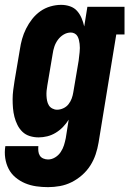

<svg xmlns="http://www.w3.org/2000/svg" viewBox="-27 -558 547 791"><path d="M171 213Q146 213 122 209.5Q98 206 76.5 197Q55 188 37 173Q19 158 8.5 137.5Q-2 117 -5.5 93Q-9 69 -5 44H131Q130 54 131 64.5Q132 75 137 83Q142 91 151.5 95Q161 99 171 99Q186 99 200 90.5Q214 82 223 68.5Q232 55 236.5 40.5Q241 26 244 11L256 -65Q246 -49 232.5 -35Q219 -21 202.5 -11Q186 -1 168 3.5Q150 8 132 8Q113 8 95.5 2.5Q78 -3 65.5 -15Q53 -27 45 -43Q37 -59 32.5 -76.5Q28 -94 26.5 -112.5Q25 -131 25 -149.5Q25 -168 27.5 -187Q30 -206 33 -225L55 -355Q58 -376 64 -397.5Q70 -419 80.5 -440Q91 -461 105.5 -479.5Q120 -498 139 -511.5Q158 -525 180.5 -531.5Q203 -538 225 -538Q244 -538 261.5 -532Q279 -526 290.5 -513Q302 -500 309 -483.5Q316 -467 320 -449L333 -530H486V-416H452L379 30Q375 54 367 78Q359 102 345 124Q331 146 311 163.5Q291 181 268 192.5Q245 204 220 208.5Q195 213 171 213ZM208 -106Q221 -106 234 -112Q247 -118 255.5 -129Q264 -140 268.5 -152.5Q273 -165 275 -178L297 -308Q298 -317 299 -325.5Q300 -334 301 -343Q302 -352 302 -360.5Q302 -369 301 -377.5Q300 -386 298 -394Q296 -402 292 -409Q288 -416 280.5 -420Q273 -424 265 -424Q249 -424 235 -415.5Q221 -407 211.5 -394Q202 -381 197 -366Q192 -351 190 -336L168 -206Q166 -195 165 -184.5Q164 -174 164.5 -163.5Q165 -153 167 -143Q169 -133 174 -124.5Q179 -116 188.5 -111Q198 -106 208 -106Z"/></svg>

Font: Iosevka Curly Slab HvObl
Style: Regular
Weight: 900
Italic angle: -9°
Monospace: yes
Designer: Belleve Invis
Foundry: Belleve Invis
Version: Version 11.1.0; ttfautohint (v1.8.3)